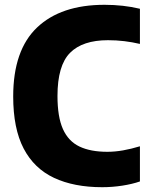

<svg xmlns="http://www.w3.org/2000/svg" viewBox="-20 -770 624 800"><path d="M406 10Q288 10 205 -29Q122 -68 78.5 -151.2Q35 -234.5 35 -368Q35 -561 134.5 -655.5Q234 -750 415.5 -750Q494 -750 563 -733.5V-587Q531 -594.5 498 -598.5Q465 -602.5 430 -602.5Q324 -602.5 271.8 -549.8Q219.5 -497 219.5 -370Q219.5 -283 242.2 -232.2Q265 -181.5 311 -159.5Q357 -137.5 427 -137.5Q459 -137.5 493 -143.5Q527 -149.5 563 -160.5V-14Q531.5 -3 489.8 3.5Q448 10 406 10Z"/></svg>

Font: Encode Sans Semi Condensed ExtraBold
Style: Regular
Weight: 800
Width: 4
Designer: Multiple Designers
Foundry: Impallari Type
Version: Version 3.000; ttfautohint (v1.8.3) -l 8 -r 50 -G 200 -x 14 